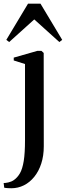

<svg xmlns="http://www.w3.org/2000/svg" viewBox="-61 -787 360 1048"><path d="M1 240.5Q-8.5 240.5 -16.5 240Q-24.5 239.5 -30.5 238.8Q-36.5 238 -38 237.5L-41 212Q-33 212.5 -15.8 208.8Q1.5 205 14.5 196Q34 182.5 47.8 158.8Q61.5 135 68.5 92Q75.5 49 75.5 -22V-437.5L14 -457V-472.5L143.5 -509.5H165L177.5 -498L178 11Q178 63.5 164.2 105.8Q150.5 148 126 178.2Q101.5 208.5 69.5 224.5Q37.5 240.5 1 240.5ZM-11 -557.5 -26.5 -569.5 92 -767H160L278.5 -569.5L263 -557.5L126 -681Z"/></svg>

Font: Merriweather 144pt Medium
Style: Regular
Weight: 500
Version: Version 2.100